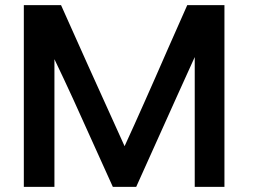

<svg xmlns="http://www.w3.org/2000/svg" viewBox="-20 -731 998 751"><path d="M192.9 0V-499.5C239.7 -402.3 289.1 -294.4 350.1 -157.7C380.9 -89.8 404.3 -37.1 421.4 0H512.7C647.9 -301.3 724.6 -470.2 741.7 -507.8V0H857.9V-710.9H712.4C696.3 -675.3 670.9 -617.7 636.2 -538.6C601.6 -459.5 571.3 -390.1 544.4 -330.1C518.1 -270.5 492.2 -213.4 467.3 -159.2C434.6 -231 387.2 -335.4 325.7 -472.2L218.8 -710.9H73.2V0Z"/></svg>

Font: Ride
Style: Bold
Weight: 700
Version: Version 3.000